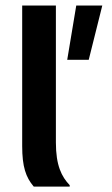

<svg xmlns="http://www.w3.org/2000/svg" viewBox="-20 -687 412 707"><path d="M236.7 0V-5C206.7 -36.7 185.8 -77.5 185.8 -162.5V-666.7H61.7V-149.2C61.7 -73.3 75 -34.2 104.2 0ZM306.7 -466.7 356.7 -666.7H260.8L227.5 -466.7Z"/></svg>

Font: Familjen Grotesk SemiBold
Style: Regular
Weight: 600
Designer: Anders Wikstroem, Jonas Baeckman, Matilda Gysing, Kristian Moeller
Foundry: Familjen STHLM AB
Version: Version 2.000